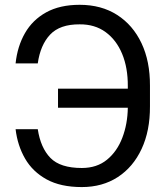

<svg xmlns="http://www.w3.org/2000/svg" viewBox="-20 -757 679 787"><path d="M43.9 -227.5H134.8Q146.5 -150.9 186.8 -109.6Q227.1 -68.4 315.4 -68.4Q377 -68.4 418.5 -102.3Q460 -136.2 481.4 -192.4Q502.9 -248.5 503.9 -315.4H217.8V-393.6H503.9V-403.3Q504.4 -479 480.7 -536.1Q457 -593.3 412.8 -625.5Q368.7 -657.7 306.6 -657.2Q225.6 -657.7 185.5 -615.2Q145.5 -572.8 134.8 -497.1H43.9Q51.3 -566.9 82.3 -621.1Q113.3 -675.3 169.2 -706.3Q225.1 -737.3 306.6 -737.3Q395.5 -737.3 460.2 -695.8Q524.9 -654.3 560.1 -579.8Q595.2 -505.4 594.7 -405.3V-321.3Q595.2 -221.2 560.5 -146.7Q525.9 -72.3 462.9 -31.2Q399.9 9.8 315.4 9.8Q228.5 9.8 171.1 -21.7Q113.8 -53.2 82.8 -106.9Q51.8 -160.6 43.9 -227.5Z"/></svg>

Font: Inter Display
Style: Regular
Weight: 400
Designer: Rasmus Andersson
Foundry: rsms
Version: Version 4.000;git-37864ae